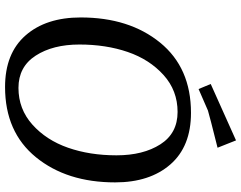

<svg xmlns="http://www.w3.org/2000/svg" viewBox="-117 -821 953 759"><g transform="rotate(90 359.5 -441.5)"><path d="M701 -420Q701 -229 601.5 -107Q502 15 324 15Q191 15 120 -66Q49 -147 49 -284Q49 -476 148.5 -598Q248 -720 426 -720Q559 -720 630 -638.5Q701 -557 701 -420ZM276.5 -611.5Q215 -556 185.5 -470Q156 -384 156 -279Q156 -174 200 -106Q244 -38 327.5 -38Q411 -38 472.5 -93Q534 -148 564 -234Q594 -320 594 -425.5Q594 -531 550.5 -599Q507 -667 422.5 -667Q338 -667 276.5 -611.5ZM535 -898 564 -825Q436 -793 417 -787L332 -750L312 -798Z"/></g></svg>

Font: Andada SC
Style: Italic
Weight: 400
Italic angle: -8.29999°
Designer: Carolina Giovagnoli
Foundry: Carolina Giovagnoli
Version: Version 1.003